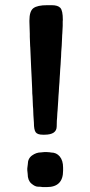

<svg xmlns="http://www.w3.org/2000/svg" viewBox="-20 -719 351 752"><path d="M202.1 -224.1Q202.1 -191.4 154.3 -191.4H147.9Q127 -191.4 119.9 -200.9Q112.8 -210.4 112.8 -238.3Q110.8 -261.7 110.8 -268.1L109.9 -292.5L108.9 -304.2L107.4 -340.8L106.4 -353L106 -371.1L104 -415L102.1 -452.1L98.6 -532.7L98.1 -538.6L96.7 -574.7V-586.9L95.2 -633.3V-638.7Q95.2 -675.3 110.8 -687Q126.5 -698.7 165 -698.7H182.6Q206.5 -698.7 216.3 -688.2Q226.1 -677.7 226.1 -641.1L225.6 -635.3Q225.6 -626.5 225.6 -617.7L224.1 -588.4L223.6 -582.5L223.1 -570.3L221.7 -540Q219.2 -510.7 219.2 -497.6L218.3 -484.9Q217.3 -472.2 217.3 -466.3L215.8 -447.3Q214.8 -434.6 214.8 -428.7L213.9 -416Q212.9 -403.3 212.9 -397.5L211.4 -378.9Q210.4 -366.2 210.4 -360.4L209 -342.3Q208 -330.1 208 -323.7L205.6 -287.6L204.6 -275.9Q203.6 -264.2 203.6 -257.8L202.6 -246.1Q202.1 -240.2 202.1 -224.1ZM180.7 -121.6Q201.2 -121.6 214.1 -106Q227.1 -90.3 227.1 -62.5V-50.3Q227.1 13.7 163.6 13.7H147Q139.6 12.2 128.4 12.2Q117.2 12.2 102.8 -0.2Q88.4 -12.7 88.4 -38.1L86.9 -52.2V-59.6L88.9 -75.7Q88.9 -98.1 105.5 -110.1Q122.1 -122.1 140.6 -122.1L154.8 -123.5H164.6L167 -123H171.4Q178.7 -121.6 180.7 -121.6Z"/></svg>

Font: Averia Libre
Style: Bold
Weight: 700
Version: Version 1.002